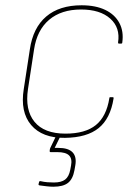

<svg xmlns="http://www.w3.org/2000/svg" viewBox="-20 -510 528 727"><path d="M226 12Q140 13 98 -36.5Q56 -86 70 -173L93 -323Q105 -405 155 -447.5Q205 -490 289 -490Q342 -490 378.5 -472.5Q415 -455 432 -423Q449 -391 443 -349Q443 -345 439 -345H430Q427 -345 427 -349Q436 -405 397.5 -439.5Q359 -474 287 -474Q212 -474 166 -435Q120 -396 109 -323L86 -173Q74 -94 110.5 -49Q147 -4 228 -4Q303 -4 343 -36.5Q383 -69 394 -138Q394 -142 397 -142H407Q411 -142 410 -137Q398 -61 353.5 -25Q309 11 226 12ZM182 197Q171 197 157.5 195.5Q144 194 130 192Q125 191 126 187L128 179Q129 175 134 176Q147 179 159 180Q171 181 184 181Q212 181 226.5 170Q241 159 246 133L249 117Q254 91 241.5 78.5Q229 66 197 66H171Q170 66 169 65Q168 64 168 63Q168 60 168.5 57Q169 54 170 51L195 -1Q197 -4 199 -4H210Q214 -4 212 -1L187 50H201Q239 50 255 67Q271 84 265 117L262 134Q256 168 237.5 182.5Q219 197 182 197Z"/></svg>

Font: Sofia Sans Hairline
Style: Italic
Weight: 1
Italic angle: -9°
Designer: Botio Nikoltchev, Ani Petrova
Foundry: lettersoup
Version: Version 4.102